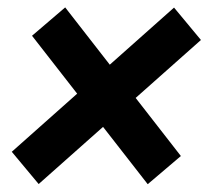

<svg xmlns="http://www.w3.org/2000/svg" viewBox="-20 -586 555 509"><path d="M82.5 -98.1 11.2 -183.6 441.4 -565.9 512.7 -480ZM371.6 -97.7 64.9 -491.2 152.8 -566.4 459.5 -172.4Z"/></svg>

Font: Roboto
Style: Bold Italic
Weight: 700
Italic angle: -12°
Designer: Christian Robertson
Foundry: Google
Version: Version 3.0